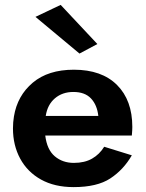

<svg xmlns="http://www.w3.org/2000/svg" viewBox="-20 -755 595 785"><path d="M125 -686 228 -735 378 -575 305 -536ZM519 -120Q485 -61 431 -25.5Q377 10 281 10Q203 10 147.5 -21Q92 -52 62.5 -106.5Q33 -161 33 -230Q33 -243 34 -255Q35 -267 37 -279Q51 -364 114 -417Q177 -470 282 -470Q396 -470 458.5 -407.5Q521 -345 521 -236Q521 -230 520.5 -221Q520 -212 519 -201H165Q172 -143 204 -116Q236 -89 282 -89Q326 -89 356.5 -106.5Q387 -124 406 -155ZM280 -379Q235 -379 204.5 -353Q174 -327 167 -281H382Q377 -326 352 -352.5Q327 -379 280 -379Z"/></svg>

Font: Jost* Semi
Style: Regular
Weight: 600
Version: Version 3.7